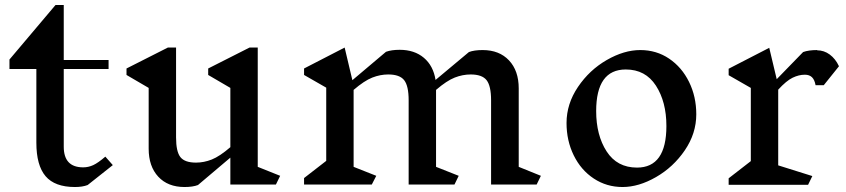

<svg xmlns="http://www.w3.org/2000/svg" viewBox="-20 -741 3397 771"><path d="M332 2Q311 10 281 10Q200 10 163 -33.5Q126 -77 126 -168V-464H18V-502L203 -721H236V-500H416V-464H236V-152Q236 -69 314 -69Q335 -69 354.5 -78Q374 -87 403 -112L433 -78Z M1088 0H905V-108L775 2Q754 10 721 10Q654 10 615.5 -31.5Q577 -73 577 -144V-388L488 -440V-466L654 -550H687V-189Q687 -132 704.5 -110Q722 -88 767 -88Q799 -88 830.5 -100.5Q862 -113 905 -150V-388L816 -440V-466L982 -550H1015V-71L1105 -35Z M2135 0H1952V-338Q1952 -396 1934 -419Q1916 -442 1870 -442Q1838 -442 1806 -429.5Q1774 -417 1731 -380V-71L1822 -35L1805 0H1621V-338Q1621 -396 1603 -419Q1585 -442 1539 -442Q1507 -442 1475 -429.5Q1443 -417 1400 -380V-71L1491 -35L1473 0H1201V-26L1290 -95V-389L1201 -440V-466L1364 -550L1395 -419L1530 -533Q1552 -541 1585 -541Q1644 -541 1682 -509Q1720 -477 1729 -420L1863 -532Q1884 -540 1918 -540Q1985 -540 2024 -498.5Q2063 -457 2063 -386V-71L2152 -35Z M2776 -282Q2776 -205 2730 -137.5Q2684 -70 2614.5 -30Q2545 10 2480 10Q2416 10 2364.5 -24Q2313 -58 2284 -117Q2255 -176 2255 -247Q2255 -324 2301 -392Q2347 -460 2416.5 -500Q2486 -540 2551 -540Q2616 -540 2667 -505.5Q2718 -471 2747 -412Q2776 -353 2776 -282ZM2374 -295Q2374 -198 2416 -133Q2458 -68 2538 -68Q2656 -68 2656 -235Q2656 -332 2614 -397Q2572 -462 2493 -462Q2374 -462 2374 -295Z M3349 -475 3288 -399H3255Q3251 -421 3240.5 -431Q3230 -441 3212 -441Q3188 -441 3163 -429Q3138 -417 3105 -381V-77L3242 -34L3225 1H2906V-25L2995 -94V-388L2906 -439V-465L3069 -549L3099 -423L3205 -532Q3227 -540 3262 -540L3261 -539Q3289 -539 3312 -522Q3335 -505 3349 -475Z"/></svg>

Font: Inknut Antiqua Light
Style: Regular
Weight: 300
Designer: Claus Eggers Sørensen
Foundry: Claus Eggers Sørensen
Version: Version 1.003; ttfautohint (v1.8.2) -l 8 -r 50 -G 200 -x 14 